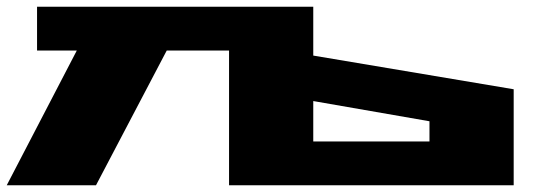

<svg xmlns="http://www.w3.org/2000/svg" viewBox="-20 -550 1595 570"><path d="M0 0 208 -400H90V-530H910V-385L1505 -285V0H660V-400H475L265 0ZM910 -130H1255V-190L910 -250Z"/></svg>

Font: Stalin One
Style: Regular
Weight: 400
Designer: Jovanny Lemonad
Foundry: Alexey Maslov, Jovanny Lemonad
Version: Version 3.002; ttfautohint (v0.91) -l 8 -r 50 -G 200 -x 0 -w